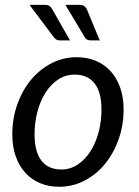

<svg xmlns="http://www.w3.org/2000/svg" viewBox="-20 -744 559 772"><path d="M29.5 0ZM226.5 -62.5Q263 -62.5 292.8 -82.5Q322.5 -102.5 343.8 -135.8Q365 -169 376.5 -212.5Q388 -256 388 -303.5Q388 -373.5 360.2 -408.8Q332.5 -444 280.5 -444Q243.5 -444 213.8 -424.2Q184 -404.5 163 -371.5Q142 -338.5 130.5 -295Q119 -251.5 119 -204Q119 -134 146.5 -98.2Q174 -62.5 226.5 -62.5ZM218 7Q176.5 7 142 -7.2Q107.5 -21.5 82.5 -48.5Q57.5 -75.5 43.5 -114.5Q29.5 -153.5 29.5 -203.5Q29.5 -267.5 49.5 -324Q69.5 -380.5 104.5 -422.8Q139.5 -465 186.8 -489.5Q234 -514 288.5 -514Q330 -514 364.5 -499.8Q399 -485.5 424 -458.5Q449 -431.5 463 -392.5Q477 -353.5 477 -304Q477 -240.5 457 -184Q437 -127.5 402.2 -85Q367.5 -42.5 320 -17.8Q272.5 7 218 7ZM297 -724.5Q312 -724.5 319.2 -719.2Q326.5 -714 331 -702.5L381 -581.5H346.5Q337 -581.5 330.8 -584.5Q324.5 -587.5 320 -595.5L243 -724.5ZM158.5 -724.5Q174 -724.5 180.5 -719Q187 -713.5 192.5 -702.5L261.5 -581.5H222.5Q212.5 -581.5 206.8 -584.8Q201 -588 195.5 -595.5L98.5 -724.5Z"/></svg>

Font: Lato
Style: Italic
Weight: 400
Italic angle: -7°
Designer: Lukasz Dziedzic
Foundry: tyPoland Lukasz Dziedzic
Version: Version 2.007; 2014-02-27